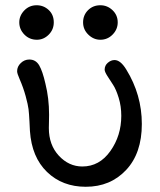

<svg xmlns="http://www.w3.org/2000/svg" viewBox="-20 -714 615 739"><path d="M45.9 -439.9Q45.9 -458 60.1 -471.4Q74.2 -484.9 92.8 -484.9Q117.7 -484.9 130.9 -462.4Q144 -439.9 154.8 -392.1Q168.9 -335.9 168.9 -272.9Q168.9 -260.7 168.5 -244.9Q168 -229 168 -221.2Q168 -156.2 206.5 -114.7Q245.1 -73.2 296.9 -73.2Q362.8 -73.2 404.8 -132.6Q446.8 -191.9 446.8 -268.1Q446.8 -305.2 436.8 -337.6Q426.8 -370.1 415.3 -387.5Q403.8 -404.8 393.3 -421.4Q382.8 -438 382.8 -445.8Q382.8 -461.9 395 -472.4Q407.2 -482.9 420.9 -482.9Q443.8 -482.9 465.8 -446.8Q525.9 -349.6 525.9 -236.8Q525.9 -124 465.3 -59.6Q404.8 4.9 310.1 4.9Q220.2 4.9 161.1 -52Q102.1 -108.9 95.2 -210Q95.2 -211.9 93.5 -244.9Q91.8 -277.8 89.8 -293.9Q87.9 -310.1 78.9 -343.5Q69.8 -377 55.2 -410.2Q45.9 -431.2 45.9 -439.9ZM54.2 -627.9Q54.2 -653.8 73.5 -673.8Q92.8 -693.8 121.1 -693.8Q147.9 -693.8 167.5 -675.5Q187 -657.2 187 -627.9Q187 -600.1 167.5 -580.6Q147.9 -561 122.1 -561Q93.3 -561 73.7 -581.1Q54.2 -601.1 54.2 -627.9ZM366.2 -693.8Q393.1 -693.8 413.1 -674.8Q433.1 -655.8 433.1 -627.9Q433.1 -601.1 413.6 -581.1Q394 -561 366.2 -561Q340.3 -561 320.1 -580.6Q299.8 -600.1 299.8 -627.9Q299.8 -655.8 318.8 -674.8Q337.9 -693.8 366.2 -693.8Z"/></svg>

Font: CMU Concrete
Style: Bold
Weight: 700
Version: Version 0.7.0